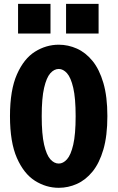

<svg xmlns="http://www.w3.org/2000/svg" viewBox="-20 -930 590 962"><path d="M274.5 11Q211 11 155.2 -24.2Q99.5 -59.5 64.8 -138.2Q30 -217 30 -348Q30 -478.5 64.8 -557.2Q99.5 -636 155.2 -671Q211 -706 274.5 -706Q321.5 -706 365.2 -686.5Q409 -667 443.5 -624.8Q478 -582.5 498 -514.2Q518 -446 518 -348Q518 -249.5 498 -181Q478 -112.5 443.5 -70.2Q409 -28 365.2 -8.5Q321.5 11 274.5 11ZM274.5 -110.5Q296.5 -110.5 315.8 -132Q335 -153.5 347 -205.2Q359 -257 359 -348Q359 -438.5 347 -490Q335 -541.5 315.8 -563Q296.5 -584.5 274.5 -584.5Q251.5 -584.5 232.2 -563Q213 -541.5 201 -490Q189 -438.5 189 -348Q189 -257 201 -205.2Q213 -153.5 232.2 -132Q251.5 -110.5 274.5 -110.5ZM70.5 -910.5H233V-762H70.5ZM311 -910.5H474V-762H311Z"/></svg>

Font: Trispace SemiCondensed
Style: Bold
Weight: 700
Width: 4
Designer: Tyler Finck
Foundry: Etcetera Type Company
Version: Version 1.210; ttfautohint (v1.8.3)